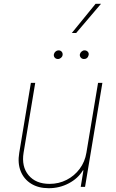

<svg xmlns="http://www.w3.org/2000/svg" viewBox="-20 -980 608 1007"><path d="M433.2 -179 494.3 -545.5H517L426.1 0H403.4L417.6 -86.6H414.8Q389.2 -44 340.7 -18.5Q292.3 7.1 235.8 7.1Q181.1 7.1 143.1 -16.7Q105.1 -40.5 88.4 -82.4Q71.7 -124.3 81 -179L142 -545.5H164.8L103.7 -179Q92 -106.5 129.8 -61.1Q167.6 -15.6 240.1 -15.6Q288.4 -15.6 329.4 -36.6Q370.4 -57.5 397.9 -94.5Q425.4 -131.4 433.2 -179ZM420.5 -670.5Q409.8 -670.5 403.4 -678.4Q397 -686.4 399.1 -696Q400.9 -703.5 407.8 -709.7Q414.8 -715.9 423.3 -715.9Q433.9 -715.9 440.7 -708.3Q447.4 -700.6 444.6 -690.3Q439.6 -670.5 420.5 -670.5ZM284.1 -670.5Q273.4 -670.5 267 -677.9Q260.7 -685.4 262.8 -696Q264.6 -703.8 271.5 -709.9Q278.4 -715.9 286.9 -715.9Q297.6 -715.9 303.8 -708.5Q310 -701 308.2 -690.3Q307.2 -682.9 299.9 -676.7Q292.6 -670.5 284.1 -670.5ZM356.5 -806.8 481.5 -960.2H509.9L379.3 -806.8Z"/></svg>

Font: Inter UI Thin
Style: Italic
Weight: 100
Italic angle: -9.39999°
Designer: Rasmus Andersson
Foundry: rsms
Version: 3.2;8d6f07862